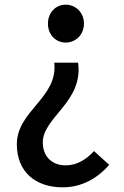

<svg xmlns="http://www.w3.org/2000/svg" viewBox="-20 -584 531 821"><path d="M248 217C331 217 398 177 447 121L382 62C348 99 308 123 261 123C198 123 163 81 163 25C163 -83 337 -148 314 -316H212C229 -166 52 -111 52 33C52 151 132 217 248 217ZM261 -402C304 -402 339 -436 339 -483C339 -530 304 -564 261 -564C218 -564 185 -530 185 -483C185 -436 218 -402 261 -402Z"/></svg>

Font: Noto Sans CJK KR Medium
Style: Regular
Weight: 500
Designer: Ryoko NISHIZUKA (kana & ideographs); Paul D. Hunt (Latin, Greek & Cyrillic); Wenlong ZHANG (bopomofo); Sandoll Communica
Foundry: Adobe Systems Incorporated
Version: Version 1.004;PS 1.004;hotconv 1.0.82;makeotf.lib2.5.63406